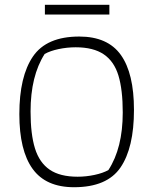

<svg xmlns="http://www.w3.org/2000/svg" viewBox="-20 -775 642 804"><path d="M168 -755H438V-714H168ZM61 -297Q61 -455 118 -538.5Q175 -622 312 -622Q431 -622 486 -545Q541 -468 541 -315Q541 -156 484.5 -73.5Q428 9 290 9Q172 9 116.5 -68Q61 -145 61 -297ZM434 -63Q494 -155 494 -304Q494 -399 476 -458.5Q458 -518 414.5 -547.5Q371 -577 297 -577Q261 -577 225.5 -569.5Q190 -562 167 -549Q108 -457 108 -308Q108 -213 126.5 -153.5Q145 -94 188 -64.5Q231 -35 305 -35Q340 -35 375.5 -42.5Q411 -50 434 -63Z"/></svg>

Font: Athiti Light
Style: Regular
Weight: 300
Designer: CadsonDemak Team
Foundry: CadsonDemak
Version: Version 1.032